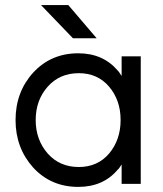

<svg xmlns="http://www.w3.org/2000/svg" viewBox="-20 -721 641 753"><path d="M266 -571H359L248 -701H141ZM457 -500V-423Q453 -428 450 -433.5Q447 -439 442 -444Q384 -512 287 -512Q180 -512 110 -436Q41 -360 41 -250Q41 -141 110 -64Q180 12 287 12Q385 12 442 -56Q447 -60 450 -65.5Q453 -71 457 -76V0H532V-500ZM289 -434Q363 -434 408 -381Q430 -355 441.5 -322.5Q453 -290 453 -250Q453 -211 441.5 -178Q430 -145 408 -119Q363 -66 289 -66Q214 -66 167 -119Q120 -173 120 -250Q120 -328 167 -381Q214 -434 289 -434Z"/></svg>

Font: Unageo
Style: Regular
Weight: 400
Designer: Richard Sepsi
Foundry: Richard Sepsi
Version: Version 2.000